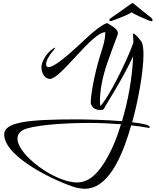

<svg xmlns="http://www.w3.org/2000/svg" viewBox="-20 -916 963 1187"><path d="M660 -785C665 -785 673 -787 683 -791C702 -798 769 -823 794 -840C817 -823 880 -798 896 -791C906 -787 913 -785 917 -785C921 -785 923 -788 923 -793C923 -793 923 -794 923 -794C923 -797 920 -802 914 -807C904 -814 819 -882 812 -889C811 -892 805 -896 800 -896C795 -896 790 -892 785 -889C777 -883 681 -814 669 -807C662 -802 657 -798 656 -793C656 -788 657 -785 660 -785ZM504 251C664 251 748 9 791 -141C827 -137 862 -132 896 -126C899 -126 899 -125 900 -125C904 -125 906 -126 906 -129C906 -144 860 -153 797 -160C834 -290 867 -475 867 -579C867 -611 864 -635 858 -651C854 -663 816 -709 803 -709C802 -709 802 -709 802 -708L805 -653C762 -532 650 -310 600 -260C599 -271 598 -281 598 -293C598 -352 611 -433 643 -526C682 -637 709 -703 709 -708C709 -735 684 -748 644 -773C618 -771 548 -714 489 -657C462 -633 327 -501 281 -501C270 -501 265 -507 265 -519C265 -538 280 -570 309 -603C317 -612 321 -618 321 -620C321 -621 320 -621 319 -621C318 -621 315 -620 312 -618C287 -602 269 -582 256 -559C243 -536 236 -517 236 -503C236 -459 260 -428 289 -428C355 -428 549 -717 631 -717C631 -662 610 -610 595 -559C565 -460 541 -332 541 -281C541 -274 545 -264 554 -253C563 -242 579 -236 603 -236C614 -236 622 -239 625 -248C630 -262 732 -415 803 -568C798 -439 773 -295 734 -167C634 -175 510 -178 449 -178C148 -178 6 -160 6 -85C6 59 337 211 448 243C468 248 487 251 504 251ZM456 212C319 212 88 42 88 -59C88 -82 100 -100 124 -113C172 -138 346 -156 528 -156C596 -156 663 -153 728 -148C706 -74 680 -9 649 48C593 152 533 212 456 212Z"/></svg>

Font: Comforter
Style: Regular
Weight: 400
Designer: Robert E. Leuschke
Foundry: Robert E. Leuschke
Version: Version 1.013; ttfautohint (v1.8.3)